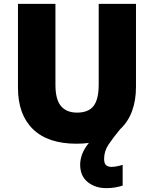

<svg xmlns="http://www.w3.org/2000/svg" viewBox="-20 -734 797 994"><path d="M519 88Q519 113 529.5 121.5Q540 130 557 130Q570 130 587.5 126.5Q605 123 615 119V227Q599 232 578 236Q557 240 530 240Q473 240 434 208.5Q395 177 395 118Q395 93 405 65Q415 37 440 6Q410 10 376 10Q228 10 150.5 -65.5Q73 -141 73 -280V-714H267V-295Q267 -219 295.5 -185Q324 -151 379 -151Q438 -151 464.5 -185.5Q491 -220 491 -296V-714H684V-284Q684 -214 663.5 -158.5Q643 -103 602 -65Q564 -19 541.5 15Q519 49 519 88Z"/></svg>

Font: Noto Sans Arabic Blk
Style: Regular
Weight: 900
Designer: Monotype Design Team, Nadine Chahine, Nizar Qandah and Khaled Hosny
Foundry: Monotype Imaging Inc.
Version: Version 2.012; ttfautohint (v1.8.4.7-5d5b)